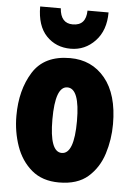

<svg xmlns="http://www.w3.org/2000/svg" viewBox="-55 -829 617 881"><g transform="rotate(5 253.0 -388.5)"><path d="M312 -787Q311 -718 250 -718Q194 -718 189 -787H94Q94 -698 138 -652Q182 -606 250 -606Q316 -606 362.5 -655Q409 -704 409 -787ZM252 -563Q133 -563 81 -480Q29 -397 29 -278Q29 -205 52 -139Q75 -73 124 -31.5Q173 10 250 10Q335 10 383.5 -32.5Q432 -75 453 -141Q474 -207 474 -278Q474 -415 413 -489Q352 -563 252 -563ZM251 -428Q308 -428 308 -278Q308 -126 251 -126Q195 -126 195 -276Q195 -428 251 -428Z"/></g></svg>

Font: Noto Sans Display Condensed Black
Style: Regular
Weight: 900
Width: 3
Designer: Monotype Design team
Foundry: Monotype Imaging Inc.
Version: 1.000